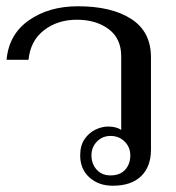

<svg xmlns="http://www.w3.org/2000/svg" viewBox="-20 -583 563 613"><path d="M236 -87Q236 -119 250.5 -139.5Q265 -160 285.5 -169.5Q306 -179 325 -179Q352 -179 367 -168V-403Q367 -460 327 -490Q287 -520 225 -520Q164 -520 120.5 -486.5Q77 -453 71 -392H1Q8 -473 72 -518Q136 -563 229 -563Q336 -563 399 -522.5Q462 -482 462 -400V-105Q462 -51 430.5 -20.5Q399 10 340 10Q295 10 265.5 -16.5Q236 -43 236 -87ZM396 -87Q396 -113 378 -131Q360 -149 333 -149Q307 -149 289.5 -131Q272 -113 272 -87Q272 -60 288.5 -41.5Q305 -23 333 -23Q363 -23 379.5 -41Q396 -59 396 -87Z"/></svg>

Font: TavirajRegular
Style: Regular
Weight: 400
Designer: Katatrad Team
Foundry: CadsonDemak
Version: Version 1.000